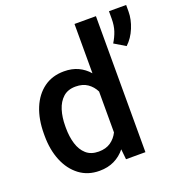

<svg xmlns="http://www.w3.org/2000/svg" viewBox="-136 -868 939 995"><g transform="rotate(-20 334.0 -370.5)"><path d="M39.1 -258.3V-268.6Q39.1 -349.1 64 -409.7Q88.9 -470.2 135.5 -504.2Q182.1 -538.1 246.6 -538.1Q290.5 -538.1 324.2 -522.5Q357.9 -506.8 382.8 -478V-750H501V0H394L388.2 -56.6Q362.8 -24.9 327.4 -7.6Q292 9.8 245.6 9.8Q181.6 9.8 135.3 -25.1Q88.9 -60.1 64 -120.6Q39.1 -181.2 39.1 -258.3ZM156.7 -268.6V-258.3Q156.7 -210.4 168.7 -171.1Q180.7 -131.8 206.8 -108.6Q232.9 -85.4 275.4 -85.4Q315.4 -85.4 341.8 -103.8Q368.2 -122.1 382.8 -151.9V-377.4Q368.2 -407.2 342 -425.3Q315.9 -443.4 276.4 -443.4Q233.9 -443.4 207.5 -419.7Q181.2 -396 168.9 -356.4Q156.7 -316.9 156.7 -268.6ZM668 -751V-714.4Q668 -671.9 649.2 -626Q630.4 -580.1 597.7 -549.8L536.6 -586.4Q553.7 -613.8 563.5 -643.1Q573.2 -672.4 573.2 -710V-751Z"/></g></svg>

Font: Vazirmatn RD FD Medium
Style: Regular
Weight: 500
Designer: Saber Rastikerdar
Foundry: Saber Rastikerdar
Version: Version 33.003